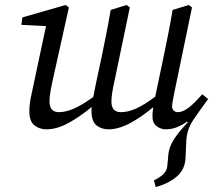

<svg xmlns="http://www.w3.org/2000/svg" viewBox="-20 -507 857 772"><path d="M647 13Q626 13 609.5 0Q593 -13 593 -39Q593 -46 593.5 -54.5Q594 -63 596 -76Q547 -35 501.5 -11Q456 13 416 13Q388 13 368 -3Q348 -19 348 -60Q348 -65 348 -69Q348 -73 349 -77Q299 -36 253.5 -11.5Q208 13 167 13Q139 13 118.5 -3Q98 -19 98 -60Q98 -88 105.5 -122.5Q113 -157 119 -186L165 -402L66 -407L70 -437L244 -487L257 -477L194 -194Q187 -163 183 -139.5Q179 -116 179 -99Q179 -56 217 -56Q244 -56 276.5 -70Q309 -84 355 -117Q358 -134 361.5 -150Q365 -166 368 -182L388 -275Q398 -323 407.5 -371Q417 -419 425 -467L489 -487L502 -477L443 -194Q436 -163 432 -139.5Q428 -116 428 -99Q428 -56 466 -56Q494 -56 526 -70Q558 -84 604 -118L637 -275Q647 -323 656.5 -371Q666 -419 674 -467L739 -487L752 -477L681 -135Q677 -116 674.5 -101Q672 -86 672 -78Q672 -68 679 -62Q686 -56 695 -56Q715 -56 738.5 -74Q762 -92 793 -128L817 -109Q783 -63 757 -24.5Q731 14 729 61L726 128Q724 175 690 203.5Q656 232 606 245L599 218Q623 207 637.5 192.5Q652 178 653 158L657 113Q660 85 678 55.5Q696 26 735 -15L732 -18Q713 -4 691.5 4.5Q670 13 647 13Z"/></svg>

Font: Source Serif Pro
Style: Italic
Weight: 400
Italic angle: -12°
Designer: Frank Grießhammer
Foundry: Adobe Systems Incorporated
Version: Version 3.001;hotconv 1.0.111;makeotfexe 2.5.65597